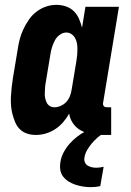

<svg xmlns="http://www.w3.org/2000/svg" viewBox="-20 -548 540 791"><path d="M128 8Q109 8 92 2.5Q75 -3 62.5 -15Q50 -27 43 -43.5Q36 -60 31.5 -77Q27 -94 25.5 -112.5Q24 -131 25 -149.5Q26 -168 28 -187Q30 -206 33 -225L53 -345Q56 -366 61.5 -387Q67 -408 76.5 -428Q86 -448 99 -467Q112 -486 130.5 -500Q149 -514 170 -521Q191 -528 212 -528Q233 -528 252 -521.5Q271 -515 284.5 -501.5Q298 -488 305.5 -470.5Q313 -453 318 -434L332 -520H470L405 -126Q404 -122 404.5 -118Q405 -114 407.5 -111Q410 -108 413.5 -107Q417 -106 421 -106H438V8H402Q378 8 355.5 4Q333 0 313.5 -10.5Q294 -21 281 -39.5Q268 -58 265 -80Q255 -62 240.5 -45Q226 -28 207.5 -16Q189 -4 168.5 2Q148 8 128 8ZM204 -106Q217 -106 230.5 -112Q244 -118 253.5 -128.5Q263 -139 268 -152Q273 -165 275 -178L295 -298Q297 -310 298 -322.5Q299 -335 299 -346.5Q299 -358 297 -369.5Q295 -381 289.5 -391Q284 -401 274.5 -407.5Q265 -414 253 -414Q239 -414 226 -404.5Q213 -395 206 -381.5Q199 -368 194.5 -354Q190 -340 188 -326L168 -206Q166 -195 165.5 -184.5Q165 -174 164.5 -164Q164 -154 166 -144Q168 -134 172.5 -125Q177 -116 185.5 -111Q194 -106 204 -106ZM354 223Q338 223 322 220.5Q306 218 291 213Q276 208 263 200Q250 192 240.5 180Q231 168 228.5 152Q226 136 229 119Q232 99 242 80Q252 61 266.5 44.5Q281 28 298.5 14.5Q316 1 335.5 -8.5Q355 -18 375 -24.5Q395 -31 416 -35L410 0Q395 7 382 18.5Q369 30 358 43Q347 56 338.5 71Q330 86 328 101Q326 111 329.5 120Q333 129 341 134Q349 139 358 141Q367 143 377 143Q384 143 391.5 142Q399 141 407 139L393 219Q383 221 373.5 222Q364 223 354 223Z"/></svg>

Font: Iosevka Curly Slab Heavy
Style: Italic
Weight: 900
Italic angle: -9°
Monospace: yes
Designer: Belleve Invis
Foundry: Belleve Invis
Version: Version 22.1.2; ttfautohint (v1.8.4)